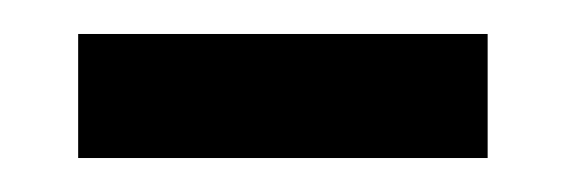

<svg xmlns="http://www.w3.org/2000/svg" viewBox="-20 -392 337 113"><path d="M267 -299H26V-372H267Z"/></svg>

Font: Ekushey Ghorautra
Style: Bold
Weight: 700
Designer: Al Mamun Sumon
Foundry: Al Mamun Sumon
Version: Version 1.0